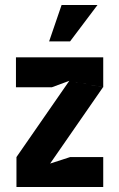

<svg xmlns="http://www.w3.org/2000/svg" viewBox="-20 -750 478 770"><path d="M181 -94 393 -400 258 -426 46 -120V0H394V-120H261ZM44 -400H188L258 -426L394 -400V-520H44ZM177 -584H261L371 -730H227Z"/></svg>

Font: Pescante Normal
Style: Regular
Weight: 400
Designer: Ariel Martín Pérez
Foundry: Tunera Type Foundry
Version: Version 1.000;FEAKit 1.0